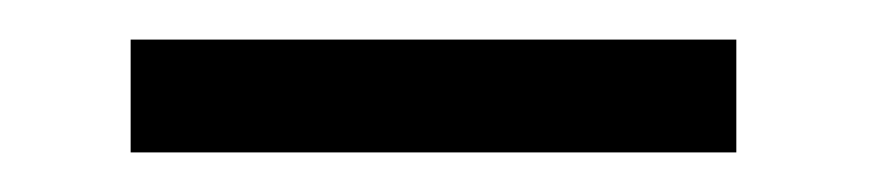

<svg xmlns="http://www.w3.org/2000/svg" viewBox="-20 -306 439 97"><path d="M46 -286H352V-229H46Z"/></svg>

Font: Arima Thin Medium
Style: Regular
Weight: 500
Version: Version 1.100